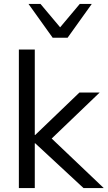

<svg xmlns="http://www.w3.org/2000/svg" viewBox="-20 -957 548 977"><path d="M76 0V-705H157V-270H159L384 -486H487L220 -230V-274L508 0H405L159 -228H157V0ZM248 -765 125 -937H186L286 -818L386 -937H447L324 -765Z"/></svg>

Font: NunitoSans1
Style: Book
Weight: 400
Designer: Vernon Adams
Foundry: Vernon Adams
Version: Version 3.101;gftools[0.9.27]